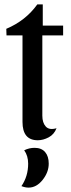

<svg xmlns="http://www.w3.org/2000/svg" viewBox="-20 -627 323 879"><path d="M9.8 -464.8 8.8 -495.1Q97.2 -532.2 150.9 -606.9H175.8V-509.8H269V-464.8H173.8V-97.2Q173.8 -64.9 189.7 -47.6Q205.6 -30.3 238.8 -40Q228 -11.7 202.9 1.7Q177.7 15.1 152.8 15.1Q83 15.1 83 -68.8V-464.8ZM138.2 49.8Q169.9 49.8 186.5 69.1Q203.1 88.4 203.1 122.1Q203.1 161.6 175 196.8Q147 231.9 110.8 231.9Q95.2 231.9 78.1 225.1Q108.9 180.2 108.9 122.1Q108.9 86.4 90.8 61Q113.8 49.8 138.2 49.8Z"/></svg>

Font: Sansita Light
Style: Regular
Weight: 300
Designer: Pablo Cosgaya
Foundry: Omnibus-Type
Version: Version 1.006;hotconv 1.0.109;makeotfexe 2.5.65596